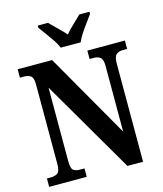

<svg xmlns="http://www.w3.org/2000/svg" viewBox="-133 -1029 955 1126"><g transform="rotate(-15 344.0 -465.5)"><path d="M24 0V-51H46Q73 -51 89 -62Q105 -73 105 -117V-601Q105 -642 89 -652.5Q73 -663 52 -663H24V-714H233L527 -201V-601Q527 -639 512 -651Q497 -663 475 -663H447V-714H675V-663H647Q623 -663 608.5 -650Q594 -637 594 -597V0H499L171 -563V-117Q171 -73 184.5 -62Q198 -51 223 -51H252V0ZM301 -771Q292 -794 274 -820.5Q256 -847 237 -873Q218 -899 204 -918V-931H266Q284 -912 312.5 -885Q341 -858 361 -835Q380 -858 409 -885Q438 -912 456 -931H518V-918Q505 -899 485.5 -873Q466 -847 448.5 -820.5Q431 -794 422 -771Z"/></g></svg>

Font: Noto Serif Hebrew Condensed
Style: Bold
Weight: 700
Width: 3
Designer: Monotype Design Team
Foundry: Monotype Imaging Inc.
Version: Version 2.004; ttfautohint (v1.8.4.7-5d5b)